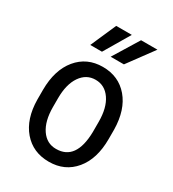

<svg xmlns="http://www.w3.org/2000/svg" viewBox="-183 -852 869 963"><g transform="rotate(30 251.0 -370.5)"><path d="M132.8 -238.8Q132.8 -157.2 165 -110.4Q197.3 -63.5 251 -64Q365.2 -64 368.7 -229V-288.6Q368.7 -370.1 336.4 -417Q304.2 -463.9 250.5 -463.9Q197.3 -463.9 165 -417Q132.8 -370.1 132.8 -289.1ZM46.4 -288.6Q46.9 -403.3 102.5 -470.7Q158.2 -538.1 250 -538.1Q341.8 -538.1 397.5 -472.7Q453.1 -407.2 455.1 -294.4V-238.8Q455.1 -124 399.4 -57.1Q343.8 9.8 251.5 9.8Q159.2 9.8 103.5 -55.2Q47.9 -120.1 46.4 -231ZM204.1 -749.5H294.4L207 -601.6H139.2ZM348.1 -749.5H442.9L334 -601.6H257.3Z"/></g></svg>

Font: RobotoCondensed-Regular
Style: Regular
Weight: 400
Designer: Google
Version: Version 2.001201; 2014